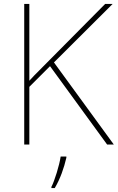

<svg xmlns="http://www.w3.org/2000/svg" viewBox="-20 -785 598 975"><path d="M558 -51 254 -468 552 -765H514L179 -427C161 -409 144 -392 129 -375V-765H103V-51H129V-344L234 -449L524 -51ZM317 16V10H288C282 53 257 134 241 164V170H258C286 123 305 68 317 16Z"/></svg>

Font: Noto Sans Tamil UI Thin
Style: Regular
Weight: 100
Designer: Jelle Bosma - Monotype Design Team
Foundry: Monotype Imaging Inc.
Version: Version 2.004